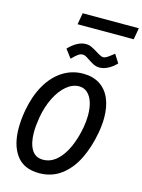

<svg xmlns="http://www.w3.org/2000/svg" viewBox="-162 -1231 991 1336"><g transform="rotate(15 333.0 -563.0)"><path d="M38 -255Q38 -315.5 50 -382Q69 -489 114.5 -568.8Q160 -648.5 227 -691.8Q294 -735 375 -735Q445 -735 494.2 -703.8Q543.5 -672.5 569 -614Q594.5 -555.5 594.5 -475Q594.5 -427.5 584.5 -369Q564.5 -257 521.8 -171Q479 -85 412 -35.8Q345 13.5 255.5 13.5Q145.5 13.5 91.8 -58.8Q38 -131 38 -255ZM473.5 -376.5Q481.5 -421.5 481.5 -464.5Q481.5 -517 468.5 -557.2Q455.5 -597.5 430.5 -620Q405.5 -642.5 370.5 -642.5Q323 -642.5 279.5 -606Q236 -569.5 204.2 -505.5Q172.5 -441.5 158.5 -361.5Q148 -299.5 148 -253.5Q148 -175 175 -129.5Q202 -84 258 -84Q311 -84 354.8 -122.2Q398.5 -160.5 428.5 -226.8Q458.5 -293 473.5 -376.5ZM390 -837.5Q370.5 -851 359 -856.8Q347.5 -862.5 337.5 -862.5Q321.5 -862.5 305.5 -851.8Q289.5 -841 262 -812.5L216 -873.5Q280 -939 339.5 -939Q362 -939 381.5 -929.8Q401 -920.5 426.5 -904.5Q429.5 -902.5 441.2 -895.5Q453 -888.5 462 -885Q471 -881.5 477.5 -881.5Q490 -881.5 504 -890.2Q518 -899 541.5 -917.5L553 -926.5L591 -866.5Q562.5 -836.5 531 -820.8Q499.5 -805 471 -805Q450.5 -805 433.5 -812.5Q416.5 -820 390 -837.5ZM261.5 -1140H666L651.5 -1057H247Z"/></g></svg>

Font: JuliaMono MediumItalic
Style: Regular
Weight: 500
Italic angle: -9°
Monospace: yes
Designer: cormullion
Foundry: corm
Version: Version 0.049; ttfautohint (v1.8.4)